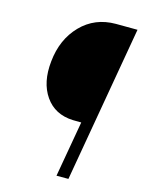

<svg xmlns="http://www.w3.org/2000/svg" viewBox="-109 -777 632 843"><g transform="rotate(15 206.5 -355.5)"><path d="M231.9 0 276.4 -253.9 237.8 -254.4Q155.3 -257.8 112.3 -319.8Q69.3 -381.8 79.6 -478.5Q89.8 -581.5 153.1 -646.5Q216.3 -711.4 311.5 -711.4L409.7 -710.9L286.1 0Z"/></g></svg>

Font: TypoPRO Roboto
Style: Italic
Weight: 300
Italic angle: -12°
Designer: Google
Version: Version 2.136; 2016